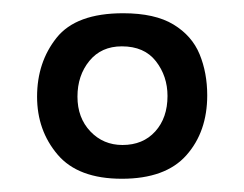

<svg xmlns="http://www.w3.org/2000/svg" viewBox="-20 -611 369 290"><path d="M164 -341Q98 -341 67 -377.5Q36 -414 36 -465Q36 -517 65.5 -554Q95 -591 166 -591Q214 -591 242 -574Q270 -557 281.5 -529Q293 -501 293 -467Q293 -412 261.5 -376.5Q230 -341 164 -341ZM165 -392Q196 -392 214.5 -412.5Q233 -433 233 -466Q233 -496 215.5 -518.5Q198 -541 164 -541Q133 -541 115 -519Q97 -497 97 -465Q97 -433 116.5 -412.5Q136 -392 165 -392Z"/></svg>

Font: Alumni Sans
Style: Bold
Weight: 700
Designer: Robert E. Leuschke
Foundry: Robert E. Leuschke
Version: Version 1.018